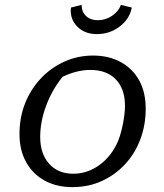

<svg xmlns="http://www.w3.org/2000/svg" viewBox="-20 -760 672 788"><path d="M277 8Q212 8 163 -19Q114 -46 87 -95Q60 -144 60 -210Q60 -278 83 -336Q106 -394 147.5 -438Q189 -482 244 -507Q299 -532 362 -532Q427 -532 476 -505Q525 -478 551.5 -429.5Q578 -381 578 -314Q578 -246 555.5 -187Q533 -128 492 -84.5Q451 -41 396.5 -16.5Q342 8 277 8ZM281 -47Q339 -47 388.5 -83Q438 -119 465 -182Q473 -202 479.5 -228.5Q486 -255 489.5 -281Q493 -307 493 -325Q493 -395 455.5 -434Q418 -473 351 -473Q296 -473 237 -445Q194 -392 169.5 -326.5Q145 -261 145 -198Q145 -129 181.5 -88Q218 -47 281 -47ZM378 -620Q327 -620 296.5 -651.5Q266 -683 271 -729L315 -740Q315 -711 333.5 -694Q352 -677 382 -677Q412 -677 439 -694.5Q466 -712 476 -740L521 -729Q512 -682 471 -651Q430 -620 378 -620Z"/></svg>

Font: Piazzolla SC
Style: Italic
Weight: 400
Italic angle: -11.3°
Designer: Juan Pablo del Peral
Foundry: Huerta Tipografica
Version: Version 1.330